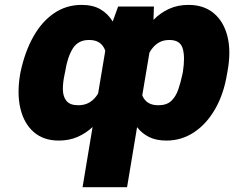

<svg xmlns="http://www.w3.org/2000/svg" viewBox="-20 -573 1025 796"><path d="M322.3 203.1 363.8 -46.4Q335.4 -20 300.8 -5.1Q266.1 9.8 223.6 9.8Q160.6 9.8 120.1 -25.4Q79.6 -60.5 64.7 -122.6Q49.8 -184.6 63.5 -265.6L65.4 -275.4Q83 -357.9 117.9 -420.4Q152.8 -482.9 203.6 -517.8Q254.4 -552.7 318.4 -552.7Q365.2 -552.7 396.5 -534.4Q427.7 -516.1 447.3 -483.9L469.7 -545.9H618.2L616.2 -490.7Q645 -520 681.2 -536.4Q717.3 -552.7 761.7 -552.7Q825.2 -552.7 866.7 -517.8Q908.2 -482.9 923.3 -420.7Q938.5 -358.4 922.9 -275.4L920.9 -264.6Q907.7 -183.6 872.3 -121.6Q836.9 -59.6 784.9 -24.9Q732.9 9.8 669.9 9.8Q627.4 9.8 597.7 -5.1Q567.9 -20 548.3 -45.9L506.8 203.1ZM250 -275.4 248 -265.6Q240.2 -230.5 240.7 -201.2Q241.2 -171.9 255.9 -154.3Q270.5 -136.7 304.7 -136.7Q356.9 -136.2 386.7 -185.1L416.5 -362.8Q400.4 -407.7 349.6 -407.2Q304.7 -407.7 282.2 -372.6Q259.8 -337.4 250 -275.4ZM736.3 -265.6 738.3 -275.4Q748 -337.4 737.3 -372.6Q726.6 -407.7 681.6 -407.2Q629.4 -407.7 599.6 -355L569.8 -177.7Q586.4 -136.2 636.7 -136.7Q670.9 -136.7 689.7 -154.3Q708.5 -171.9 718.8 -201.2Q729 -230.5 736.3 -265.6Z"/></svg>

Font: Inter Black
Style: Italic
Weight: 900
Italic angle: -9.39999°
Designer: Rasmus Andersson
Foundry: rsms
Version: Version 4.000;git-a52131595